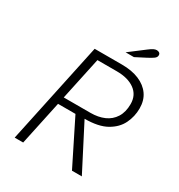

<svg xmlns="http://www.w3.org/2000/svg" viewBox="-195 -968 1021 1097"><g transform="rotate(30 316.0 -419.5)"><path d="M65 0 207 -668H387Q453 -668 500.5 -648Q548 -628 574 -591Q600 -554 600 -501Q600 -448 577 -400.5Q554 -353 501 -323Q448 -293 357 -293L508 0H443L298 -291H183L121 0ZM193 -339H369Q420 -339 459 -356Q498 -373 520.5 -408.5Q543 -444 543 -497Q543 -556 499 -588Q455 -620 381 -620H253ZM370 -739 470 -815Q487 -828 498 -833.5Q509 -839 519 -839Q529 -839 536 -834Q543 -829 543 -819Q543 -806 530.5 -796.5Q518 -787 491 -773L425 -739Z"/></g></svg>

Font: Atkinson Hyperlegible Mono ExtraLight
Style: Italic
Weight: 200
Italic angle: -12°
Monospace: yes
Designer: Elliott Scott, Megan Eiswerth, Linus Boman, Theodore Petrosky, Letters from Sweden
Foundry: Applied Design Works, Letters from Sweden
Version: Version 2.001